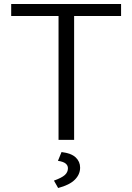

<svg xmlns="http://www.w3.org/2000/svg" viewBox="-20 -700 663 961"><path d="M36 0ZM586 -620H351V0H273V-620H36V-680H586ZM250 204Q289 190 304.5 176Q320 162 320 142Q320 128 308.5 118.5Q297 109 270 105L288 61Q337 67 359 88Q381 109 381 139Q381 173 354.5 199.5Q328 226 271 241Z"/></svg>

Font: Martel Sans Light
Style: Regular
Weight: 300
Designer: Dan Reynolds and Mathieu Réguer
Foundry: Dan Reynolds and Mathieu Réguer
Version: Version 1.002; ttfautohint (v1.1) -l 5 -r 5 -G 72 -x 0 -D la